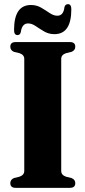

<svg xmlns="http://www.w3.org/2000/svg" viewBox="-20 -902 410 922"><path d="M274 -81Q274 -61.5 297 -53.5L323.5 -47Q341.5 -39.5 341.5 -22.5Q341.5 0 316 0H55Q29.5 0 29.5 -22.5Q29.5 -39.5 47 -47L73.5 -53.5Q96.5 -61.5 96.5 -81V-619.5Q96.5 -638.5 74 -646.5L47 -653Q29.5 -660.5 29.5 -677.5Q29.5 -700 55 -700H316Q341.5 -700 341.5 -677.5Q341.5 -660.5 323.5 -653L296.5 -646.5Q274 -638.5 274 -619.5ZM241.5 -738Q214 -738 192 -751Q170 -764 151.2 -776.8Q132.5 -789.5 115 -789.5Q85.5 -789.5 80 -748Q76.5 -733.5 64 -733.5Q47.5 -733.5 47.5 -758Q47.5 -878 128.5 -878Q156 -878 178 -865Q200 -852 218.8 -839.2Q237.5 -826.5 255.5 -826.5Q285 -826.5 289.5 -868Q293.5 -882 306.5 -882Q322.5 -882 322.5 -857.5Q322.5 -738 241.5 -738Z"/></svg>

Font: Fraunces 144pt Soft
Style: Bold
Weight: 700
Version: Version 1.000;[0bf87f6ff]